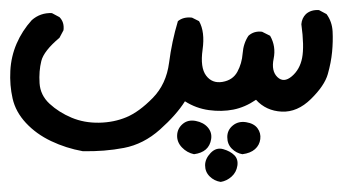

<svg xmlns="http://www.w3.org/2000/svg" viewBox="-27 -19 680 381"><path d="M411 342Q398 340 389 331Q380 322 380 309Q380 296 391 284.5Q402 273 416 277Q430 281 438 289Q446 297 444 310Q442 323 432.5 331.5Q423 340 411 342ZM358 287Q344 284 334 273.5Q324 263 324.5 249.5Q325 236 335.5 227Q346 218 361.5 221Q377 224 385.5 234Q394 244 392 257Q390 270 381.5 277.5Q373 285 358 287ZM454 287Q442 285 433 276Q424 267 424 253Q424 239 435 230Q446 221 461.5 223.5Q477 226 484 235.5Q491 245 489.5 257Q488 269 479 277Q470 285 454 287ZM137 281Q104 275 74.5 261Q45 247 24.5 225Q4 203 -2 176.5Q-8 150 -6.5 121.5Q-5 93 6 67.5Q17 42 36 21Q53 6 76 7L91 15Q101 25 99 41L91 56Q60 82 55 102Q50 122 51.5 146Q53 170 71.5 187Q90 204 115 214.5Q140 225 169.5 224.5Q199 224 224 213.5Q249 203 276 175.5Q303 148 308.5 105.5Q314 63 326 23Q337 14 354 16L368 23Q380 44 375 79.5Q370 115 382 131Q394 147 414.5 143.5Q435 140 444 123.5Q453 107 454.5 87Q456 67 466 52Q477 42 493 44L509 52Q521 73 516 97.5Q511 122 523.5 134Q536 146 552 132.5Q568 119 572.5 96Q577 73 571 29Q572 17 580 9Q590 0 606 1L621 9Q632 24 633 43.5Q634 63 632 84Q630 105 623.5 128Q617 151 590 177.5Q563 204 532 202.5Q501 201 481 179Q459 194 436 198.5Q413 203 387.5 199.5Q362 196 340 182Q323 209 290.5 238Q258 267 219 274.5Q180 282 137 281Z"/></svg>

Font: NaniFont Regular
Style: Regular
Weight: 400
Designer: Nanigashitei
Version: Version 1.036